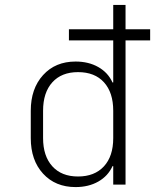

<svg xmlns="http://www.w3.org/2000/svg" viewBox="-20 -750 640 780"><path d="M590 -631V-586H490V0H440V-75H437Q419 -35 379.5 -12.5Q340 10 287 10Q205 10 155 -44.5Q105 -99 105 -189V-300Q105 -390 155 -445Q205 -500 287 -500Q340 -500 379.5 -477.5Q419 -455 437 -415H440V-586H260V-631H440V-730H490V-631ZM440 -189V-300Q440 -374 402.5 -415.5Q365 -457 297 -457Q230 -457 192.5 -415.5Q155 -374 155 -300V-189Q155 -116 192.5 -74.5Q230 -33 297 -33Q364 -33 402 -74Q440 -115 440 -189Z"/></svg>

Font: JetBrains Mono Extra Light
Style: Regular
Weight: 200
Monospace: yes
Designer: Philipp Nurullin, Konstantin Bulenkov
Foundry: JetBrains
Version: 2.002